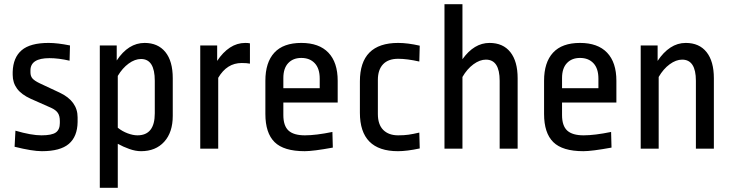

<svg xmlns="http://www.w3.org/2000/svg" viewBox="-20 -703 3466 908"><path d="M311 -488 309 -416Q257 -428 214 -428Q124 -428 124 -370V-361Q124 -343 133.5 -332Q143 -321 168 -309L262 -265Q347 -225 347 -148V-126Q346 -57 305.5 -22.5Q265 12 178 12Q133 12 49 -9L53 -85Q128 -63 176 -63Q225 -63 244 -76.5Q263 -90 263 -121V-131Q263 -155 253.5 -169Q244 -183 222 -193L125 -236Q81 -256 60.5 -284Q40 -312 40 -349V-363Q42 -431 82.5 -465.5Q123 -500 210 -500Q252 -500 311 -488Z M797 -333V-155Q797 -77 756.5 -32.5Q716 12 647 12Q621 12 591.5 1.5Q562 -9 537 -23V185H452V-488H532V-417Q587 -500 664 -500Q727 -500 762 -457Q797 -414 797 -333ZM537 -344V-99Q558 -82 583.5 -72.5Q609 -63 630 -63Q712 -63 712 -167V-321Q712 -424 647 -424Q618 -424 588.5 -402.5Q559 -381 537 -344Z M1162 -498V-402Q1147 -405 1123 -405Q1053 -405 1012 -335V0H927V-488H1007V-415Q1034 -456 1067.5 -478Q1101 -500 1140 -500Q1154 -500 1162 -498Z M1577 -321V-218H1320V-159Q1320 -108 1344.5 -85.5Q1369 -63 1422 -63Q1474 -63 1552 -79L1554 -5Q1461 12 1421 12Q1322 12 1278.5 -31Q1235 -74 1235 -164V-321Q1235 -408 1277.5 -454Q1320 -500 1405 -500Q1489 -500 1533 -454Q1577 -408 1577 -321ZM1320 -334V-286H1492V-331Q1492 -379 1468.5 -404Q1445 -429 1405 -429Q1366 -429 1343 -404.5Q1320 -380 1320 -334Z M1965 -487 1963 -412Q1905 -425 1863 -425Q1816 -425 1791.5 -399Q1767 -373 1767 -325V-164Q1767 -114 1792.5 -88.5Q1818 -63 1863 -63Q1891 -63 1912 -66Q1933 -69 1963 -76L1965 -1Q1904 12 1862 12Q1682 12 1682 -170V-318Q1682 -500 1863 -500Q1908 -500 1965 -487Z M2167 -423Q2222 -500 2295 -500Q2359 -500 2393.5 -456.5Q2428 -413 2428 -333V0H2343V-321Q2343 -421 2278 -421Q2249 -421 2219 -399Q2189 -377 2167 -339V0H2082V-683H2167Z M2895 -321V-218H2638V-159Q2638 -108 2662.5 -85.5Q2687 -63 2740 -63Q2792 -63 2870 -79L2872 -5Q2779 12 2739 12Q2640 12 2596.5 -31Q2553 -74 2553 -164V-321Q2553 -408 2595.5 -454Q2638 -500 2723 -500Q2807 -500 2851 -454Q2895 -408 2895 -321ZM2638 -334V-286H2810V-331Q2810 -379 2786.5 -404Q2763 -429 2723 -429Q2684 -429 2661 -404.5Q2638 -380 2638 -334Z M3356 -333V0H3271V-321Q3271 -421 3206 -421Q3177 -421 3147 -399Q3117 -377 3095 -339V0H3010V-488H3090V-415Q3117 -456 3150.5 -478Q3184 -500 3223 -500Q3287 -500 3321.5 -456.5Q3356 -413 3356 -333Z"/></svg>

Font: Ropa Sans
Style: Regular
Weight: 400
Designer: Botio Nikoltchev
Foundry: Botio Nikoltchev
Version: Version 1.100